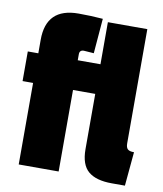

<svg xmlns="http://www.w3.org/2000/svg" viewBox="-77 -718 670 791"><g transform="rotate(10 258.0 -322.5)"><path d="M188 -655Q242 -655 290 -651L278 -505Q243 -508 236 -508Q218 -508 218 -490V-465H313V-641H478V-163Q478 -146 485.5 -139Q493 -132 512 -132L499 10H444Q378 10 345.5 -17.5Q313 -45 313 -110V-341H220V0H53V-341H9V-465H53V-522Q53 -655 188 -655Z"/></g></svg>

Font: Passion One
Style: Regular
Weight: 400
Designer: Alejandro Lo Celso
Foundry: Fontstage
Version: Version 1.002